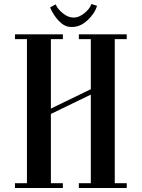

<svg xmlns="http://www.w3.org/2000/svg" viewBox="-20 -942 710 962"><path d="M259 -920Q269 -896 295.5 -875Q322 -854 347 -854H350Q376 -854 403.5 -876.5Q431 -899 438 -922L466 -913Q456 -876 419.5 -841.5Q383 -807 342 -807H335Q304 -807 275.5 -836.5Q247 -866 231 -905ZM295 0H55V-24H115V-746H55V-770H295V-746H235V-398L435 -495V-746H375V-770H615V-746H555V-24H615V0H375V-24H435V-468L235 -371V-24H295Z"/></svg>

Font: Ponomar Unicode TT
Style: Regular
Weight: 400
Designer: Vladislav V. Dorosh, Yuri A.W. Shardt, Nikita Simmons, Aleksandr Andreev
Foundry: Ponomar Project
Version: 1.1